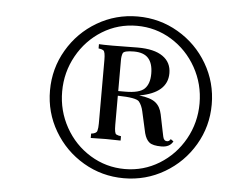

<svg xmlns="http://www.w3.org/2000/svg" viewBox="-45 -833 788 660"><g transform="rotate(5 349.5 -503.0)"><path d="M359.9 -627.9V-521H383.8Q433.1 -521 450.4 -538.1Q467.8 -555.2 467.8 -590.3Q467.8 -625.5 451.9 -643.3Q436 -661.1 401.9 -661.1Q367.7 -661.1 363.8 -651.6Q359.9 -642.1 359.9 -627.9ZM529.8 -597.2Q529.8 -529.3 433.1 -512.2Q472.7 -507.8 489.7 -494.1Q506.8 -480.5 512.2 -454.1L523.9 -397Q524.9 -393.1 527.8 -378.4Q530.8 -363.8 542 -363.8Q549.3 -363.8 554.2 -372.1L564 -365.2Q553.2 -344.2 523.9 -344.2Q494.6 -344.2 482.7 -353.5Q470.7 -362.8 464.8 -384.8L448.2 -459Q443.8 -479 433.8 -491.5Q423.8 -503.9 359.9 -504.9V-403.8Q359.9 -375.5 366.2 -371.8Q372.6 -368.2 382.8 -367.2V-352.1L332 -353L279.8 -352.1V-367.2Q297.9 -369.1 300.5 -378.7Q303.2 -388.2 303.2 -403.8V-623Q303.2 -651.9 296.6 -656Q290 -660.2 279.8 -661.1V-675.8Q292 -674.8 328.1 -674.8L414.1 -675.8Q470.7 -675.8 500.2 -655.3Q529.8 -634.8 529.8 -597.2ZM610.4 -379.6Q642.1 -436.5 642.1 -502.9Q642.1 -569.3 610.4 -626.2Q578.6 -683.1 524.2 -716.6Q469.7 -750 404.8 -750Q339.8 -750 285.6 -716.6Q231.4 -683.1 199.7 -626.2Q168 -569.3 168 -502.9Q168 -436.5 199.7 -379.6Q231.4 -322.8 286.1 -289.3Q340.8 -255.9 405.3 -255.9Q469.7 -255.9 524.2 -289.3Q578.6 -322.8 610.4 -379.6ZM646.5 -642.8Q684.1 -578.6 684.1 -502.9Q684.1 -427.2 646.5 -363.3Q608.9 -299.3 544.7 -261.7Q480.5 -224.1 404.8 -224.1Q329.1 -224.1 265.1 -261.7Q201.2 -299.3 163.6 -363.3Q126 -427.2 126 -502.9Q126 -578.6 163.6 -642.8Q201.2 -707 265.1 -744.6Q329.1 -782.2 404.8 -782.2Q480.5 -782.2 544.7 -744.6Q608.9 -707 646.5 -642.8Z"/></g></svg>

Font: PlayfairDisplay-Italic
Style: Italic
Weight: 400
Italic angle: -14°
Designer: Claus Eggers Sørensen
Foundry: Claus Eggers Sørensen
Version: Version 1.002;PS 001.002;hotconv 1.0.70;makeotf.lib2.5.58329